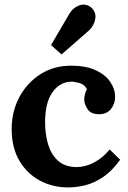

<svg xmlns="http://www.w3.org/2000/svg" viewBox="-20 -803 558 839"><path d="M277 16Q210 16 154 -14Q98 -44 64.5 -101Q31 -158 31 -239Q31 -315 64 -377.5Q97 -440 155.5 -478Q214 -516 291 -516Q355 -516 397.5 -496.5Q440 -477 461.5 -445.5Q483 -414 483 -379Q483 -350 465.5 -327.5Q448 -305 416 -304Q378 -303 363 -325.5Q348 -348 348 -369Q348 -378 351 -390.5Q354 -403 360 -413Q349 -435 325 -441Q301 -447 287 -446Q239 -443 208 -398Q177 -353 177 -268Q177 -218 189.5 -174.5Q202 -131 231 -103Q260 -75 309 -73Q351 -72 391 -93Q431 -114 459 -150L505 -105Q469 -55 430 -29Q391 -3 352.5 6.5Q314 16 277 16ZM249 -565 203 -606 285 -746Q301 -771 328 -780Q355 -789 379 -770Q402 -748 396 -719Q390 -690 370 -671Z"/></svg>

Font: Lora
Style: Bold
Weight: 700
Designer: Olga Karpushina, Alexei Vanyashin (Cyrillic)
Foundry: Cyreal
Version: Version 3.006; ttfautohint (v1.8.4.7-5d5b);gftools[0.9.30]